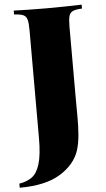

<svg xmlns="http://www.w3.org/2000/svg" viewBox="-85 -746 535 972"><g transform="rotate(-5 182.5 -260.0)"><path d="M-25 188V167Q11 162 38 143.5Q65 125 79.5 78.5Q94 32 94 -55V-602Q94 -639 89 -656.5Q84 -674 68.5 -680.5Q53 -687 23 -688V-708Q50 -707 95 -706Q140 -705 190 -705Q240 -705 288.5 -706Q337 -707 368 -708V-688Q338 -687 322.5 -680.5Q307 -674 302 -656.5Q297 -639 297 -602V-236Q297 -195 297.5 -147.5Q298 -100 294.5 -55Q291 -10 280 25Q258 94 183 141Q108 188 -25 188Z"/></g></svg>

Font: Playfair Display Black
Style: Regular
Weight: 900
Designer: Claus Eggers Sørensen
Foundry: Claus Eggers Sørensen
Version: Version 1.203